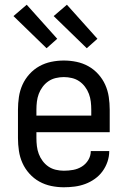

<svg xmlns="http://www.w3.org/2000/svg" viewBox="-20 -784 540 812"><path d="M250 8Q223 8 196.5 2.5Q170 -3 146.5 -16Q123 -29 104.5 -49.5Q86 -70 75 -94.5Q64 -119 60 -146Q56 -173 56 -200V-320Q56 -347 60 -374Q64 -401 75 -425.5Q86 -450 104.5 -470.5Q123 -491 146.5 -504Q170 -517 196.5 -522.5Q223 -528 250 -528Q277 -528 303.5 -522.5Q330 -517 353.5 -504Q377 -491 395.5 -470.5Q414 -450 425 -425.5Q436 -401 440 -374Q444 -347 444 -320V-225H134V-200Q134 -183 136 -166Q138 -149 144 -133Q150 -117 160.5 -103Q171 -89 185 -79.5Q199 -70 216 -66Q233 -62 250 -62Q270 -62 289.5 -65.5Q309 -69 326 -79.5Q343 -90 353.5 -107.5Q364 -125 364 -145H442Q442 -122 434.5 -100Q427 -78 413.5 -59.5Q400 -41 381 -27.5Q362 -14 340.5 -6Q319 2 296 5Q273 8 250 8ZM366 -295V-320Q366 -337 364 -354Q362 -371 356 -387Q350 -403 339.5 -417Q329 -431 315 -440.5Q301 -450 284 -454Q267 -458 250 -458Q233 -458 216 -454Q199 -450 185 -440.5Q171 -431 160.5 -417Q150 -403 144 -387Q138 -371 136 -354Q134 -337 134 -320V-295ZM347 -580 207 -716 263 -764 392 -620ZM177 -580 37 -716 93 -764 222 -620Z"/></svg>

Font: Iosevka Term Curly
Style: Regular
Weight: 400
Designer: Belleve Invis
Foundry: Belleve Invis
Version: Version 32.3.0